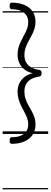

<svg xmlns="http://www.w3.org/2000/svg" viewBox="-20 -1015 385 1455"><path d="M69 75Q61 75 57 69.5Q53 64 53 50Q53 36 57 30.5Q61 25 69 25Q110 25 138 13Q166 1 180 -21.5Q194 -44 194 -73Q194 -98 185.5 -120.5Q177 -143 165 -165.5Q153 -188 141 -211.5Q129 -235 121 -262.5Q113 -290 113 -322Q113 -352 125 -380Q137 -408 163 -429.5Q189 -451 228 -460Q189 -469 163 -490.5Q137 -512 125 -540.5Q113 -569 113 -598Q113 -625 118.5 -648Q124 -671 133.5 -691.5Q143 -712 153.5 -731.5Q164 -751 173.5 -770Q183 -789 188.5 -808Q194 -827 194 -848Q194 -892 162 -918.5Q130 -945 69 -945Q61 -945 57 -950.5Q53 -956 53 -970Q53 -984 57 -989.5Q61 -995 69 -995Q123 -995 163.5 -978Q204 -961 226.5 -928.5Q249 -896 249 -849Q249 -824 242.5 -802Q236 -780 227 -761Q218 -742 207.5 -723.5Q197 -705 187.5 -686Q178 -667 171.5 -645.5Q165 -624 165 -598Q165 -567 177 -544Q189 -521 214 -506Q239 -491 278 -485Q286 -483 290.5 -478.5Q295 -474 295 -460Q295 -447 290.5 -442Q286 -437 278 -435Q239 -429 214 -414Q189 -399 177 -376Q165 -353 165 -322Q165 -291 173.5 -266Q182 -241 194.5 -218.5Q207 -196 219.5 -174Q232 -152 240.5 -127Q249 -102 249 -71Q249 -25 226.5 7.5Q204 40 163.5 57.5Q123 75 69 75ZM0 410H345V420H0ZM0 -20H345V0H0ZM0 -505H345V-500H0ZM0 -930H345V-920H0Z"/></svg>

Font: Playwrite DE Grund Guides
Style: Regular
Weight: 400
Designer: Veronika Burian, José Scaglione
Foundry: TypeTogether
Version: Version 1.003